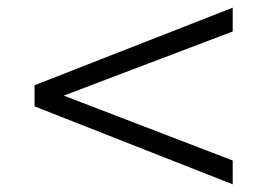

<svg xmlns="http://www.w3.org/2000/svg" viewBox="-20 -559 690 500"><path d="M586 -79 70 -282V-337L586 -539V-477L146 -310L586 -141Z"/></svg>

Font: Azeret Mono Thin ExtraLight
Style: Regular
Weight: 250
Version: Version 1.002